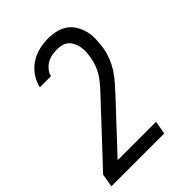

<svg xmlns="http://www.w3.org/2000/svg" viewBox="-242 -634 955 955"><g transform="rotate(-45 236.0 -156.5)"><path d="M344 215H-28L-16 145L244 -133Q263 -153 281 -173Q299 -193 314 -215Q329 -237 338.5 -261.5Q348 -286 352 -311V-312Q355 -329 356 -346.5Q357 -364 354 -380.5Q351 -397 344 -412Q337 -427 325.5 -438Q314 -449 298 -453.5Q282 -458 264 -458Q246 -458 228 -455Q210 -452 193.5 -443Q177 -434 164 -418.5Q151 -403 147 -385H69Q76 -417 95.5 -446Q115 -475 144 -494Q173 -513 205.5 -520.5Q238 -528 269 -528Q298 -528 325 -521.5Q352 -515 373.5 -500Q395 -485 409 -462Q423 -439 429.5 -412.5Q436 -386 435 -357.5Q434 -329 430 -301Q425 -271 413.5 -241.5Q402 -212 384.5 -185Q367 -158 345 -133.5Q323 -109 301 -85L86 145H356Z"/></g></svg>

Font: Iosevka Term Curly Oblique
Style: Regular
Weight: 400
Italic angle: -9°
Designer: Belleve Invis
Foundry: Belleve Invis
Version: Version 32.3.0